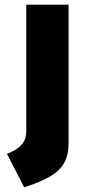

<svg xmlns="http://www.w3.org/2000/svg" viewBox="-20 -700 385 826"><path d="M93 -137Q93 -119 87.5 -102Q82 -85 64.5 -69Q47 -53 10 -38L84 106Q155 83 196.5 58.5Q238 34 256.5 0Q275 -34 275 -84V-680H93Z"/></svg>

Font: Catamaran Black
Style: Regular
Weight: 900
Designer: Pria Ravichandran
Version: Version 2.000